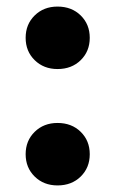

<svg xmlns="http://www.w3.org/2000/svg" viewBox="-20 -555 351 584"><path d="M155 9Q113 9 85.5 -18Q58 -45 58 -86Q58 -127 85.5 -154Q113 -181 155 -181Q198 -181 225.5 -154Q253 -127 253 -86Q253 -45 225.5 -18Q198 9 155 9ZM155 -345Q113 -345 85.5 -372Q58 -399 58 -440Q58 -481 85.5 -508Q113 -535 155 -535Q198 -535 225.5 -508Q253 -481 253 -440Q253 -399 225.5 -372Q198 -345 155 -345Z"/></svg>

Font: Unbounded Medium
Style: Regular
Weight: 500
Designer: Luke Prowse, Jean-Baptiste Morizot, Fátima Lázaro, Florian Runge
Foundry: NaN
Version: Version 1.700